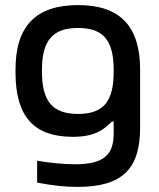

<svg xmlns="http://www.w3.org/2000/svg" viewBox="-20 -529 624 755"><path d="M41 -256V-244C41 -70 114 9 266 9C348 9 386 -16 420 -51H427V-4C427 80 388 117 275 117C230 117 172 111 126 103V189C184 200 233 206 284 206C464 206 531 133 531 -28V-255C531 -426 452 -509 287 -509C122 -509 41 -427 41 -256ZM145 -247V-253C145 -370 187 -419 287 -419C387 -419 427 -370 427 -253V-247C427 -130 387 -81 287 -81C187 -81 145 -130 145 -247Z"/></svg>

Font: LT Wave Text Medium
Style: Regular
Weight: 500
Designer: Daniel Lyons
Version: Version 2.5 (Glyphs App)